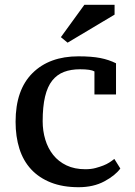

<svg xmlns="http://www.w3.org/2000/svg" viewBox="-20 -770 563 801"><path d="M482 -67Q461 -38 415.5 -13.5Q370 11 308 11Q242 11 192.5 -8.5Q143 -28 110 -63.5Q77 -99 61 -149.5Q45 -200 45 -262Q45 -395 115.5 -465Q186 -535 307 -535Q362 -535 398 -528Q434 -521 464 -506V-376H374V-472Q359 -481 314 -481Q276 -481 247 -470Q218 -459 198 -434Q178 -409 168 -367Q158 -325 158 -264Q158 -224 169 -187.5Q180 -151 202 -123.5Q224 -96 257.5 -80Q291 -64 336 -64Q360 -64 378.5 -69Q397 -74 411 -79.5Q425 -85 436 -92Q447 -99 457 -107ZM332 -750H458V-709L262 -592L234 -615Z"/></svg>

Font: PT Serif Caption
Style: Regular
Weight: 400
Designer: A.Korolkova, O.Umpeleva, V.Yefimov
Foundry: ParaType Ltd
Version: Version 1.000W OFL